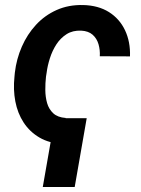

<svg xmlns="http://www.w3.org/2000/svg" viewBox="-20 -558 558 758"><path d="M239.3 -92.3 230 10.7Q174.8 7.8 136 -14.9Q97.2 -37.6 73.2 -74.5Q49.3 -111.3 40.5 -157.7Q31.7 -204.1 37.1 -254.9L38.6 -271Q44.9 -325.2 66.2 -373.8Q87.4 -422.4 122.1 -460Q156.7 -497.6 203.9 -518.6Q251 -539.6 308.6 -538.1Q368.2 -536.6 410.2 -510.3Q452.1 -483.9 473.6 -438.5Q495.1 -393.1 493.2 -335.4L374 -335.9Q375.5 -360.8 368.9 -383.5Q362.3 -406.2 345.7 -420.9Q329.1 -435.5 300.8 -437Q267.1 -438.5 242.9 -423.1Q218.8 -407.7 202.6 -382.8Q186.5 -357.9 177 -328.1Q167.5 -298.3 164.1 -271L161.6 -255.4Q158.7 -230 158.9 -202.4Q159.2 -174.8 166 -150.9Q172.9 -127 190.2 -110.8Q207.5 -94.7 239.3 -92.3ZM322.3 -91.3 274.9 180.2H148.9L196.3 -91.3Z"/></svg>

Font: Roboto SemiBold
Style: Italic
Weight: 600
Designer: Christian Robertson
Foundry: Google
Version: Version 3.009; 2024